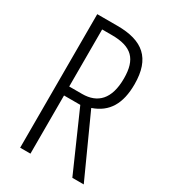

<svg xmlns="http://www.w3.org/2000/svg" viewBox="-177 -802 787 889"><g transform="rotate(30 216.5 -357.0)"><path d="M184 -714H76V0H131V-311H218L355 0H416L269 -324C351 -352 388 -416 388 -519C388 -658 319 -714 184 -714ZM183 -664C289 -664 332 -621 332 -518C332 -407 282 -359 200 -359H131V-664Z"/></g></svg>

Font: Noto Sans Armenian ExtraCondensed Light
Style: Regular
Weight: 300
Width: 2
Designer: Monotype Design Team
Foundry: Monotype Imaging Inc.
Version: Version 2.008